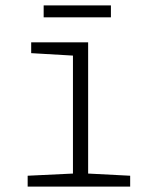

<svg xmlns="http://www.w3.org/2000/svg" viewBox="-20 -688 570 708"><path d="M141 -624H389V-668H141ZM82 0H460V-40L305 -48V-532H95V-492L249 -483V-48L82 -40Z"/></svg>

Font: Noto Sans Mono Condensed Light
Style: Regular
Weight: 300
Width: 3
Designer: Monotype Design Team
Foundry: Monotype Imaging Inc.
Version: Version 2.014